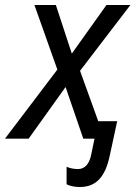

<svg xmlns="http://www.w3.org/2000/svg" viewBox="-60 -556 543 770"><path d="M260 194C326 194 362 153 380 69L410 -70H334L261 -272L463 -536H367L228 -341L164 -536H78L170 -277L-40 0H55L203 -207L274 0H319L306 63C299 99 282 122 253 122C236 122 222 119 207 113V183C218 189 237 194 260 194Z"/></svg>

Font: Noto Sans SemiCondensed
Style: Italic
Weight: 400
Width: 4
Italic angle: -12°
Designer: Monotype Design Team
Foundry: Monotype Imaging Inc.
Version: Version 2.013